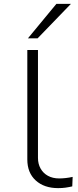

<svg xmlns="http://www.w3.org/2000/svg" viewBox="-20 -963 404 991"><path d="M280 8Q208 8 164.5 -31.5Q121 -71 121 -140V-705H176V-148Q176 -117 189.5 -93Q203 -69 227.5 -55.5Q252 -42 286 -42Q301 -42 319 -44Q337 -46 355 -50L353 -1Q336 3 318.5 5.5Q301 8 280 8ZM124 -765 271 -943H346L174 -765Z"/></svg>

Font: Nunito Sans 7pt Expanded ExtraLight
Style: Regular
Weight: 250
Width: 7
Designer: Vernon Adams
Foundry: Vernon Adams
Version: Version 3.101;gftools[0.9.27]